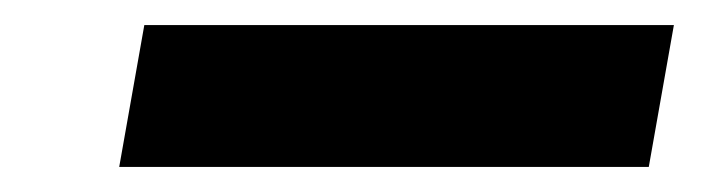

<svg xmlns="http://www.w3.org/2000/svg" viewBox="-20 -366 560 153"><path d="M75 -233 95 -346H517L497 -233Z"/></svg>

Font: DM Sans 28pt
Style: Bold Italic
Weight: 700
Italic angle: -10°
Version: Version 4.004;gftools[0.9.30]